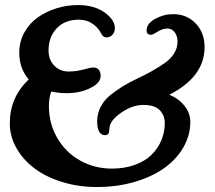

<svg xmlns="http://www.w3.org/2000/svg" viewBox="-20 -731 854 763"><path d="M403.8 -582.5Q400.9 -582.5 398.4 -583Q396 -583.5 393.8 -584.7Q391.6 -585.9 390.1 -586.9Q388.7 -587.9 386.7 -590.8Q384.8 -593.8 383.8 -595.2Q382.8 -596.7 380.4 -600.8Q377.9 -605 377 -606.9Q365.7 -625 344.2 -638.9Q322.8 -652.8 293 -652.8Q237.8 -652.8 205.3 -618.4Q172.9 -584 172.9 -530.3Q172.9 -494.1 195.3 -470.5Q217.8 -446.8 253.4 -446.8Q281.7 -446.8 311.8 -454.8Q341.8 -462.9 349.1 -462.9Q379.9 -462.9 379.9 -428.7Q379.9 -404.8 347.7 -385.7Q315.4 -366.7 272 -362.1Q228.5 -357.4 183.6 -367.2Q174.3 -340.8 174.3 -310.5Q174.3 -239.3 208 -181.9Q241.7 -124.5 298.8 -92.8Q356 -61 424.8 -61Q475.1 -61 515.6 -75.7Q556.2 -90.3 581.8 -115.5Q607.4 -140.6 621.1 -173.1Q634.8 -205.6 634.8 -241.7Q634.8 -272.5 614.7 -293.2Q594.7 -314 549.3 -314Q506.3 -314 462.4 -283.7Q418.5 -253.4 415.5 -225.6Q415 -223.6 414.6 -218Q414.1 -212.4 413.8 -210.2Q413.6 -208 412.4 -203.9Q411.1 -199.7 409.7 -198.2Q408.2 -196.8 405 -195.3Q401.9 -193.8 397.9 -193.8Q366.2 -193.8 366.2 -249Q366.2 -279.8 379.9 -306.2Q393.6 -332.5 416 -351.1Q438.5 -369.6 467.3 -387.5Q496.1 -405.3 525.9 -418.9Q555.7 -432.6 584.5 -449Q613.3 -465.3 635.7 -481.2Q658.2 -497.1 671.9 -518.8Q685.5 -540.5 685.5 -565.9Q685.5 -587.9 674.3 -602.8Q663.1 -617.7 644.5 -617.7Q626.5 -617.7 606.7 -605.2Q586.9 -592.8 581.1 -592.8Q562.5 -592.8 562.5 -609.9Q562.5 -637.2 596.4 -656Q630.4 -674.8 667.5 -674.8Q722.2 -674.8 757.6 -637.9Q793 -601.1 793 -543.9Q793 -425.8 652.8 -354.5Q689.5 -339.8 712.9 -310.8Q736.3 -281.7 736.3 -246.6Q736.3 -193.4 709 -145.8Q681.6 -98.1 633.3 -63.5Q585 -28.8 515.4 -8.3Q445.8 12.2 365.2 12.2Q290.5 12.2 225.3 -8.3Q160.2 -28.8 115.2 -63.2Q70.3 -97.7 44.7 -143.6Q19 -189.5 19 -240.2Q19 -344.7 94.2 -415Q56.6 -459 56.6 -522Q56.6 -565.4 76.7 -601.8Q96.7 -638.2 129.9 -661.6Q163.1 -685.1 204.6 -698Q246.1 -710.9 290 -710.9Q354.5 -710.9 395.5 -681.6Q436.5 -652.3 436.5 -618.7Q436.5 -603 426.8 -592.8Q417 -582.5 403.8 -582.5Z"/></svg>

Font: Cooper* SemiBold
Style: Regular
Weight: 600
Designer: Owen Earl
Foundry: indestructible type*
Version: Version 0.001